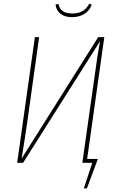

<svg xmlns="http://www.w3.org/2000/svg" viewBox="-20 -882 632 1040"><path d="M281 -858 297 -860Q306 -809 371 -809Q438 -809 463 -862L477 -857Q466 -825 437.5 -807Q409 -789 370 -789Q331 -789 307.5 -807.5Q284 -826 281 -858ZM452 -21H510L451 138H434L480 0H426L491 -459Q508 -586 522 -659L105 0H73L169 -681H192L127 -216Q115 -133 97 -23L512 -681H545Z"/></svg>

Font: Fira Sans Condensed Thin
Style: Italic
Weight: 250
Width: 3
Italic angle: -8°
Designer: Carrois Corporate & Edenspiekermann AG
Foundry: Carrois Corporate GbR & Edenspiekermann AG
Version: Version 4.203